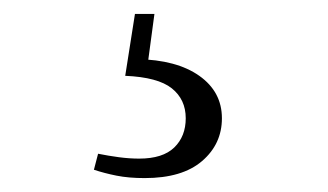

<svg xmlns="http://www.w3.org/2000/svg" viewBox="-20 -21 472 276"><path d="M160 88 174 -1H202L191 81L177 64Q234 65 266.5 88Q299 111 299 149Q299 186 270.5 210.5Q242 235 188 235Q165 235 147.5 231.5Q130 228 115 223L121 200Q136 203 151 205Q166 207 180 207Q214 207 230.5 191Q247 175 247 149Q247 122 227 106Q207 90 160 88Z"/></svg>

Font: Noto Serif KR ExtraLight Light
Style: Regular
Weight: 300
Version: Version 2.003-H1;hotconv 1.1.1;makeotfexe 2.6.0